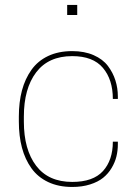

<svg xmlns="http://www.w3.org/2000/svg" viewBox="-20 -740 545 766"><path d="M55.2 -274.9Q55.2 -332.5 67.6 -379.2Q80.1 -425.8 105.5 -461.4Q130.9 -497.1 172.1 -516.6Q213.4 -536.1 268.1 -536.1Q316.9 -536.1 353.5 -520Q390.1 -503.9 410.4 -477.1Q430.7 -450.2 440.4 -419.4Q450.2 -388.7 450.2 -355V-345.2H430.2Q430.2 -422.4 390.6 -469.2Q351.1 -516.1 268.1 -516.1Q173.3 -516.1 124.3 -451.4Q75.2 -386.7 75.2 -274.9V-254.9Q75.2 -143.1 124.3 -78.6Q173.3 -14.2 268.1 -14.2Q351.6 -14.2 390.9 -57.6Q430.2 -101.1 430.2 -174.8H450.2V-165Q450.2 -139.6 444.6 -116.2Q439 -92.8 425.5 -70.1Q412.1 -47.4 391.6 -30.8Q371.1 -14.2 339.4 -4.2Q307.6 5.9 268.1 5.9Q213.4 5.9 172.1 -13.7Q130.9 -33.2 105.5 -68.6Q80.1 -104 67.6 -150.6Q55.2 -197.3 55.2 -254.9ZM288.1 -720.2V-680.2H248V-720.2Z"/></svg>

Font: Cooper Hewitt
Style: Thin
Weight: 701
Designer: Village Type and Design LLC
Foundry: Cooper Hewitt Smithsonian Design Museum
Version: 1.000